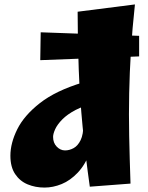

<svg xmlns="http://www.w3.org/2000/svg" viewBox="-20 -834 670 868"><path d="M162 -562 164 -688 609 -672V-579ZM570 -4 386 10Q366 -131 353.5 -261Q341 -391 336 -519.5Q331 -648 331 -781L590 -814Q578 -703 572 -605Q566 -507 564 -413Q562 -319 564 -219.5Q566 -120 570 -4ZM181 14Q140 14 105 -0.5Q70 -15 48.5 -47Q27 -79 27 -130Q27 -187 58 -249.5Q89 -312 160.5 -368Q232 -424 354 -461L416 -367Q360 -357 322 -337Q284 -317 261.5 -294Q239 -271 229.5 -250Q220 -229 220 -215Q220 -188 236.5 -171Q253 -154 274 -154Q294 -154 313 -164.5Q332 -175 344.5 -200.5Q357 -226 357 -272L416 -299Q411 -210 388.5 -150Q366 -90 332 -54Q298 -18 259 -2Q220 14 181 14Z"/></svg>

Font: Marhey Light
Style: Regular
Weight: 300
Designer: Nur Syamsi & Bustanul Arifin
Foundry: Namelatype
Version: Version 1.000